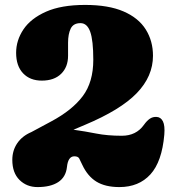

<svg xmlns="http://www.w3.org/2000/svg" viewBox="-20 -740 707 780"><path d="M30 -90.5Q30 -128.5 50 -158Q70 -187.5 107.5 -203.5L188.5 -247Q273.5 -292.5 316.2 -349.5Q359 -406.5 359 -497Q359 -576 346.5 -611Q334 -646 307 -646Q278 -646 267.2 -623.8Q256.5 -601.5 256.5 -566.5V-513.5Q256.5 -467.5 228.2 -440Q200 -412.5 150 -412.5Q102 -412.5 73.8 -442.2Q45.5 -472 45.5 -525.5Q45.5 -576 75.2 -620.5Q105 -665 167 -692.5Q229 -720 325.5 -720Q421 -720 482 -693.5Q543 -667 572.2 -620.2Q601.5 -573.5 601.5 -513.5Q601.5 -430 535.8 -361.8Q470 -293.5 324.5 -232.5L278.5 -213Q325.5 -206.5 370.8 -197.5Q416 -188.5 475 -188.5Q533 -188.5 564.5 -232.5Q576.5 -249.5 588.8 -257.8Q601 -266 616.5 -265Q633.5 -264 642 -246.8Q650.5 -229.5 647.5 -193Q638 -83 591 -31.5Q544 20 465 20Q407.5 20 371.5 -2.2Q335.5 -24.5 314 -71Q306.5 -87.5 301.8 -96.2Q297 -105 282 -105Q256.5 -105 252 -61.5Q247.5 -20.5 216.5 -0.2Q185.5 20 132.5 20Q88.5 20 59.2 -9Q30 -38 30 -90.5Z"/></svg>

Font: Fraunces 9pt S100 Black
Style: Regular
Weight: 900
Version: Version 1.000; ttfautohint (v1.8.3)